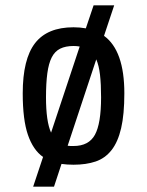

<svg xmlns="http://www.w3.org/2000/svg" viewBox="-20 -609 550 718"><path d="M445 -260Q445 -181 433 -129.5Q421 -78 397 -47.5Q373 -17 337.5 -5Q302 7 255 7Q231 7 210 4L182 89H104L141 -22Q104 -48 84.5 -104.5Q65 -161 65 -260Q65 -388 111 -447.5Q157 -507 255 -507Q267 -507 278.5 -506Q290 -505 301 -503L330 -589H407L369 -475Q445 -420 445 -260ZM152 -245Q152 -155 171 -113L278 -435Q273 -436 267 -436.5Q261 -437 255 -437Q225 -437 205 -427Q185 -417 173.5 -394.5Q162 -372 157 -335Q152 -298 152 -245ZM358 -245Q358 -294 354 -329Q350 -364 340 -387L233 -64Q238 -63 243.5 -63Q249 -63 255 -63Q312 -63 335 -105Q358 -147 358 -245Z"/></svg>

Font: Share
Style: Regular
Weight: 400
Designer: Ralph du Carrois
Version: Version 1.001